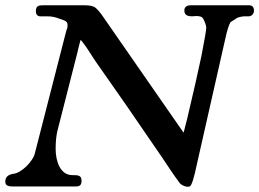

<svg xmlns="http://www.w3.org/2000/svg" viewBox="-20 -707 983 728"><path d="M236 -614V-607C236 -605 236 -603 235 -601L231 -589L112 -125C105 -96 63 -52 31 -48C10 -45 0 -35 0 -18C0 -2 14 0 29 0H269C282 0 289 -6 289 -19V-23C289 -43 274 -43 254 -43C209 -43 191 -95 191 -142C191 -168 193 -190 197 -208C228 -328 253 -426 272 -502C279 -531 283 -549 286 -556C291 -550 299 -540 308 -527L325 -501C336 -483 357 -453 386 -412C416 -370 486 -269 596 -108L626 -63C648 -31 643 -38 660 -15C663 -8 685 5 699 0C706 -2 715 -29 726 -82L834 -559C841 -592 848 -613 854 -623L873 -635C878 -640 888 -643 903 -645H923C934 -645 943 -655 943 -666C943 -680 937 -687 924 -687H704C687 -687 679 -680 679 -667C679 -648 694 -643 720 -646C736 -647 747 -644 751 -635C758 -621 762 -610 762 -602C762 -593 756 -558 744 -496C731 -434 713 -355 690 -258L677 -207C676 -206 676 -205 676 -204L365 -652C352 -669 342 -680 334 -682C326 -686 313 -687 296 -687H145C126 -687 116 -685 116 -664C116 -653 121 -646 132 -645H162C176 -645 191 -642 208 -635H209C219 -631 236 -628 236 -614Z"/></svg>

Font: fbb
Style: Bold Italic
Weight: 700
Italic angle: -12°
Designer: David J. Perry, Michael Sharpe
Version: Version 0.991